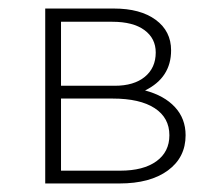

<svg xmlns="http://www.w3.org/2000/svg" viewBox="-20 -430 500 450"><path d="M320 -218Q365 -206 390 -179Q415 -152 415 -113Q415 -61 373.5 -30.5Q332 0 260 0H86V-410H247Q309 -410 345 -383.5Q381 -357 381 -312Q381 -248 320 -218ZM243 -379H123V-229H249Q294 -229 319.5 -250Q345 -271 345 -307Q345 -340 318.5 -359.5Q292 -379 243 -379ZM262 -30Q316 -30 346.5 -52Q377 -74 377 -113Q377 -154 342.5 -176.5Q308 -199 244 -199H123V-30Z"/></svg>

Font: EauTestText Light
Style: Regular
Weight: 300
Designer: Christian Thalmann (Catharsis Fonts)
Version: Version 0.001;PS 000.001;hotconv 1.0.88;makeotf.lib2.5.64775